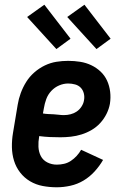

<svg xmlns="http://www.w3.org/2000/svg" viewBox="-20 -786 540 814"><path d="M221 8Q190 8 161 2.5Q132 -3 107.5 -17.5Q83 -32 65.5 -54.5Q48 -77 39.5 -104.5Q31 -132 30.5 -162Q30 -192 35 -222L55 -342Q59 -367 68 -391.5Q77 -416 91 -438.5Q105 -461 125.5 -479Q146 -497 170 -508.5Q194 -520 219 -524Q244 -528 269 -528Q295 -528 320 -524Q345 -520 367 -509.5Q389 -499 406.5 -482.5Q424 -466 434 -444Q444 -422 447 -397Q450 -372 446 -346Q442 -324 431.5 -303Q421 -282 405 -264.5Q389 -247 368.5 -235Q348 -223 325.5 -216Q303 -209 280.5 -206.5Q258 -204 236 -204Q213 -204 191 -205Q169 -206 146 -209V-207Q142 -185 143 -163.5Q144 -142 153 -124.5Q162 -107 180.5 -97.5Q199 -88 221 -88Q236 -88 251.5 -91.5Q267 -95 280.5 -104Q294 -113 305 -125Q316 -137 324 -151L417 -108Q402 -82 381 -59Q360 -36 334 -20.5Q308 -5 278.5 1.5Q249 8 221 8ZM251 -298Q265 -298 279 -301.5Q293 -305 305 -313Q317 -321 325.5 -334Q334 -347 336 -360Q339 -375 335.5 -389.5Q332 -404 322.5 -414Q313 -424 298.5 -428Q284 -432 269 -432Q250 -432 231 -424Q212 -416 197.5 -400.5Q183 -385 176 -365.5Q169 -346 166 -327L162 -305Q173 -303 184.5 -302.5Q196 -302 207 -301.5Q218 -301 229 -299.5Q240 -298 251 -298ZM389 -578 265 -714 338 -766 449 -622ZM219 -578 95 -714 168 -766 279 -622Z"/></svg>

Font: Iosevka Curly Slab
Style: Bold Italic
Weight: 700
Italic angle: -9°
Monospace: yes
Designer: Belleve Invis
Foundry: Belleve Invis
Version: Version 22.1.2; ttfautohint (v1.8.4)